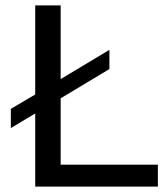

<svg xmlns="http://www.w3.org/2000/svg" viewBox="-20 -689 613 709"><path d="M110 0V-270L20 -216V-287L110 -340V-669H204V-397L384 -505V-434L204 -326V-81H563V0Z"/></svg>

Font: Atkinson Hyperlegible
Style: Regular
Weight: 400
Designer: Elliott Scott, Megan Eiswerth, Linus Boman, Theodore Petrosky
Foundry: Braille Institute
Version: Version 1.006; ttfautohint (v1.8.3)